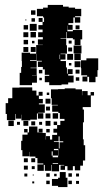

<svg xmlns="http://www.w3.org/2000/svg" viewBox="-20 -742 440 780"><path d="M110 -396H60V-446H66V-470H69V-494H68V-528H102V-495H129V-523H128V-498H102V-524H127V-559H154V-560H134V-582H154V-591H135V-611H153V-622H136V-640H153V-653H159V-671H155V-676H130V-706H155V-711H174V-722H236V-715H259V-711H285V-706H310V-676H285V-672H306V-650H284V-671H278V-648H258V-641H275V-621H255V-638H254V-615H276V-620H314V-582H307V-559H283V-582H276V-587H251V-612H249V-587H226V-585H249V-558H252V-524H226V-522H246V-500H226V-494H248V-468H226H252V-443H255V-461H275V-441H257V-435H279V-407H257V-399H230V-396H180V-408H162V-434H180V-438H162V-460H154V-470H134V-492H150V-495H129V-467H104V-465H129V-437H110V-436H130V-406H110ZM124 -682H106V-700H124ZM153 -653H137V-669H153ZM122 -654H108V-668H122ZM87 -659H83V-663H87ZM129 -617H101V-645H129ZM94 -622H76V-640H94ZM303 -623H287V-639H303ZM126 -590H104V-612H126ZM95 -591H75V-611H95ZM94 -562H76V-580H94ZM271 -565H259V-577H271ZM120 -566H110V-576H120ZM311 -525H279V-557H311ZM95 -531H75V-551H95ZM125 -531H105V-551H125ZM273 -533H257V-549H273ZM308 -498H282V-524H308ZM277 -499H253V-523H277ZM224 -502V-520H222V-502ZM335 -411H315V-431H334V-436H310V-465H309V-497H331V-505H379V-457H376V-430H368V-408H342V-430H335ZM307 -469H283V-493H307ZM270 -476H260V-486H270ZM303 -443H287V-459H303ZM152 -444H138V-458H152ZM302 -414H288V-428H302ZM150 -416H140V-426H150ZM42 -254H8V-279H3V-323H13V-343H30V-386H59V-387H111V-374H128V-354H137V-369H153V-353H138V-340H154V-322H138V-318H162V-284H135V-282H156V-260H134V-281H130V-256H103V-253H67V-276H66V-260H44V-279H42ZM99 -107H71V-132H66V-170H71V-195H92V-204H78V-218H92V-204H98V-228H132V-204H137V-219H153V-203H138V-202H166V-175H167V-189H183V-175H192V-194H212V-203H197V-219H212V-234H225V-251H242V-259H223V-283H217V-288H192V-314H215V-316H190V-343H187V-379H216V-380H243V-383H287V-379H313V-355H314V-372H336V-355H348V-368H362V-354H349V-307H316V-297H321V-245H317V-219V-176H320V-152H326V-90H317V-69H306V-50H284V-67H276V-50H254V-67H244V-52H226V-70H241V-72H220V-46H190V-72H188V-48H162V-72H158V-48H132V-74H156V-78H132V-100H124V-106H100V-125H99ZM180 -356H170V-366H180ZM185 -321H165V-341H185ZM183 -293H167V-309H183ZM216 -260H194V-282H216ZM185 -261H165V-281H185ZM36 -230H14V-252H36ZM95 -231H75V-251H95ZM185 -231H165V-251H185ZM123 -233H107V-249H123ZM212 -234H198V-248H212ZM61 -235H49V-247H61ZM151 -235H139V-247H151ZM182 -204H168V-218H182ZM218 -168H199V-165H219V-139H222V-164H237V-168H222V-188H218ZM216 -132V-110H217V-137H199V-132ZM194 -110V-127H190V-110ZM194 -103H216V-110H194ZM123 -83H107V-99H123ZM93 -83H77V-99H93ZM194 -76H216V-79H194ZM93 -53H77V-69H93ZM121 -55H109V-67H121ZM254 18H216V13H191V-15H216V-20H223V-43H247V-20H254ZM182 -24H168V-38H182ZM272 -24H258V-38H272ZM301 -25H289V-37H301ZM91 -25H79V-37H91ZM210 -26H200V-36H210ZM117 -29H113V-33H117ZM182 6H168V-8H182ZM272 6H258V-8H272ZM301 5H289V-7H301ZM119 3H111V-5H119Z"/></svg>

Font: Rubik Storm
Style: Regular
Weight: 400
Designer: Hubert and Fischer, NaN
Foundry: Hubert and Fischer, NaN
Version: Version 2.201